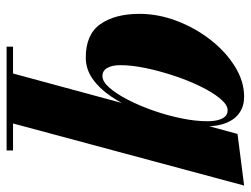

<svg xmlns="http://www.w3.org/2000/svg" viewBox="-109 -401 760 582"><g transform="rotate(90 271.0 -110.0)"><path d="M197.5 250 314 -180Q321 -201.5 331.2 -220Q341.5 -238.5 347 -259L348.5 -312L386 -450L542.5 -470L349 250ZM121.5 250V230.5H436V250ZM154.5 10Q84 10 53 -34.5Q22 -79 22 -152.5Q22 -210 43.5 -266.2Q65 -322.5 101 -368.5Q137 -414.5 181.8 -442.2Q226.5 -470 273 -470Q301.5 -470 321.5 -456.2Q341.5 -442.5 352.2 -416.8Q363 -391 363 -353.5Q363 -332 357.5 -297.2Q352 -262.5 340.5 -221.5Q329 -180.5 311.8 -139.8Q294.5 -99 271.2 -65Q248 -31 218.8 -10.5Q189.5 10 154.5 10ZM210.5 -40.5Q227.5 -40.5 246.2 -62Q265 -83.5 283 -118.8Q301 -154 315.8 -196.5Q330.5 -239 339 -281.2Q347.5 -323.5 347.5 -358.5Q347.5 -377.5 343.8 -391.2Q340 -405 333 -412.5Q326 -420 314.5 -420Q297.5 -420 278.8 -397.2Q260 -374.5 242 -337.8Q224 -301 209.5 -257.2Q195 -213.5 186.2 -171Q177.5 -128.5 177.5 -95Q177.5 -70.5 185.8 -55.5Q194 -40.5 210.5 -40.5Z"/></g></svg>

Font: Bodoni Moda ExtraBold
Style: Italic
Weight: 800
Italic angle: -13°
Version: Version 2.005